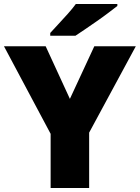

<svg xmlns="http://www.w3.org/2000/svg" viewBox="-20 -947 704 967"><path d="M332 -449 455 -714H664L429 -279V0H235V-273L0 -714H210ZM571 -917Q553 -903 526 -882.5Q499 -862 468 -840.5Q437 -819 408.5 -799.5Q380 -780 360 -767H233V-781Q250 -800 274 -825.5Q298 -851 322 -878Q346 -905 362 -927H571Z"/></svg>

Font: Noto Sans Syriac Western Black
Style: Regular
Weight: 900
Designer: Patrick Giasson and the Monotype Design Team
Foundry: Monotype Imaging Inc.
Version: Version 3.000; ttfautohint (v1.8.4.7-5d5b)